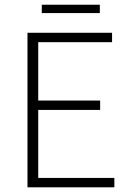

<svg xmlns="http://www.w3.org/2000/svg" viewBox="-20 -799 555 819"><path d="M158.2 -743.2V-778.8H405.8V-743.2ZM97.2 0V-659.2H458V-619.1H143.1V-370.1H407.2V-330.1H143.1V-40H467.8V0Z"/></svg>

Font: SourceSansPro-Light
Style: Regular
Weight: 300
Designer: Paul D. Hunt
Foundry: Adobe Systems Incorporated
Version: Version 2.020;PS 2.0;hotconv 1.0.86;makeotf.lib2.5.63406